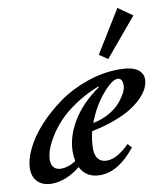

<svg xmlns="http://www.w3.org/2000/svg" viewBox="-87 -777 737 855"><g transform="rotate(-10 281.0 -349.0)"><path d="M421.9 -491.7 383.8 -517.6 501.5 -709 565.9 -663.6ZM80.1 11.2Q38.6 11.2 16.1 -11Q-6.3 -33.2 -6.3 -69.8Q-6.3 -110.4 17.6 -160.2Q41.5 -210 85.9 -258.5Q130.4 -307.1 186.8 -347.4Q243.2 -387.7 315.4 -412.8Q387.7 -438 460.4 -438Q516.6 -438 542.2 -420.9Q567.9 -403.8 567.9 -375Q567.9 -356.9 558.8 -336.9Q549.8 -316.9 529.1 -295.2Q508.3 -273.4 477.8 -253.9Q447.3 -234.4 400.1 -216.8Q353 -199.2 295.9 -188Q285.6 -147 285.6 -109.9Q285.6 -80.1 299.1 -63.7Q312.5 -47.4 338.4 -47.4Q383.8 -47.4 440.9 -104L457.5 -85.9Q380.9 11.2 297.4 11.2Q234.4 11.2 208.5 -41Q179.2 -16.6 145.3 -2.7Q111.3 11.2 80.1 11.2ZM447.3 -397.9Q420.9 -397.9 377 -345.5Q333 -293 307.1 -223.1Q346.7 -230.5 379.4 -249Q412.1 -267.6 430.7 -289.3Q449.2 -311 459.2 -330.6Q469.2 -350.1 469.2 -363.3Q469.2 -397.9 447.3 -397.9ZM87.4 -93.8Q87.4 -72.3 98.6 -59.8Q109.9 -47.4 131.3 -47.4Q163.6 -47.4 198.2 -69.8Q194.3 -89.4 194.3 -110.8Q194.3 -179.7 236.1 -249.5Q277.8 -319.3 358.9 -375.5L356.4 -378.9Q297.9 -356 249.8 -323.7Q201.7 -291.5 172.4 -259.8Q143.1 -228 123 -194.8Q103 -161.6 95.2 -136.7Q87.4 -111.8 87.4 -93.8Z"/></g></svg>

Font: Elstob 14pt SemiBold
Style: Italic
Weight: 600
Italic angle: -20°
Designer: Peter S. Baker
Version: Version 1.015